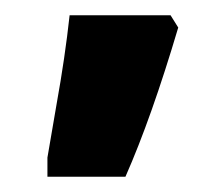

<svg xmlns="http://www.w3.org/2000/svg" viewBox="-20 -834 293 251"><path d="M42 -628 54 -698Q65 -759 71 -814H203L213 -798Q178 -680 144 -603H42Z"/></svg>

Font: Noto Serif Armenian Black
Style: Regular
Weight: 900
Designer: Monotype Design team
Foundry: Monotype Imaging Inc.
Version: Version 1.000